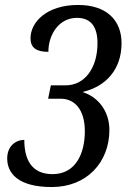

<svg xmlns="http://www.w3.org/2000/svg" viewBox="-20 -744 525 774"><path d="M189 10C330 10 421 -90 421 -220C421 -301 370 -355 315 -372L316 -374C406 -396 470 -463 470 -570C470 -662 410 -724 295 -724C166 -724 103 -653 103 -590C103 -551 127 -535 175 -535C175 -605 218 -672 290 -672C345 -672 373 -638 373 -570C373 -469 321 -400 245 -400H185L174 -346H225C281 -346 322 -302 322 -215C322 -122 283 -42 192 -42C105 -42 78 -104 78 -180C42 -180 9 -154 9 -105C9 -48 50 10 189 10Z"/></svg>

Font: Noto Serif ExtraCondensed
Style: Italic
Weight: 400
Width: 2
Italic angle: -12°
Designer: Monotype Design Team
Foundry: Monotype Imaging Inc.
Version: Version 2.014